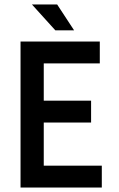

<svg xmlns="http://www.w3.org/2000/svg" viewBox="-20 -840 533 860"><path d="M72 0H436V-98H176V-291H388V-389H176V-556H427V-654H72ZM228 -704H312L236 -820H123Z"/></svg>

Font: Falling Sky
Style: Condensed
Weight: 400
Designer: Paul D. Hunt
Foundry: Adobe Systems Incorporated
Version: Version 1.02